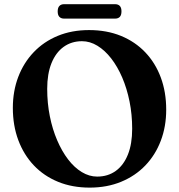

<svg xmlns="http://www.w3.org/2000/svg" viewBox="-20 -858 837 897"><path d="M396 -717.5Q478.5 -717.5 544.8 -690.5Q611 -663.5 658.5 -613.8Q706 -564 731.2 -496Q756.5 -428 756.5 -345.5Q756.5 -267 731.2 -200.5Q706 -134 659 -85Q612 -36 546 -8.8Q480 18.5 399 18.5Q317.5 18.5 251.5 -8.5Q185.5 -35.5 138.2 -85.2Q91 -135 65.5 -203.2Q40 -271.5 40 -354Q40 -432 65.2 -498.5Q90.5 -565 137.5 -614.2Q184.5 -663.5 250 -690.5Q315.5 -717.5 396 -717.5ZM597.5 -256.5Q597.5 -323 585.2 -383.8Q573 -444.5 551 -495.8Q529 -547 499.5 -585Q470 -623 435.2 -644.2Q400.5 -665.5 363 -665.5Q314 -665.5 277.2 -639Q240.5 -612.5 220.5 -562.8Q200.5 -513 200.5 -443Q200.5 -376 212.8 -315Q225 -254 247 -202.8Q269 -151.5 298.2 -113.2Q327.5 -75 362.2 -54Q397 -33 434 -33Q484 -33 520.8 -59.5Q557.5 -86 577.5 -135.8Q597.5 -185.5 597.5 -256.5ZM249.5 -804.5Q249.5 -822 257.5 -830.2Q265.5 -838.5 280 -838.5H517Q532 -838.5 539.8 -830.2Q547.5 -822 547.5 -805Q547.5 -787.5 539.8 -779.2Q532 -771 517 -771H280Q265.5 -771 257.5 -779.2Q249.5 -787.5 249.5 -804.5Z"/></svg>

Font: Fraunces SemiBold
Style: Regular
Weight: 600
Version: Version 1.000;[b76b70a41]